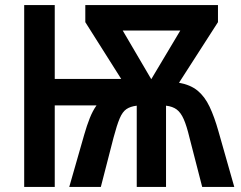

<svg xmlns="http://www.w3.org/2000/svg" viewBox="-20 -734 946 754"><path d="M836 -714V-647L683 -409Q728 -401 756 -378Q784 -355 803 -315Q822 -275 838 -218L900 0H774L724 -194Q713 -240 701.5 -266Q690 -292 674 -304Q658 -316 632 -319V0H517V-319Q492 -316 476.5 -305.5Q461 -295 450 -269Q439 -243 426 -194L376 0H252L311 -206Q321 -241 332.5 -270Q344 -299 359 -320H195V0H75V-714H195V-424H456L315 -647V-714ZM688 -614H462L574 -423Z"/></svg>

Font: Noto Sans Condensed SemiBold
Style: Regular
Weight: 600
Width: 3
Designer: Monotype Design Team
Foundry: Monotype Imaging Inc.
Version: Version 2.013; ttfautohint (v1.8.4.7-5d5b)